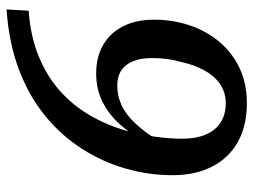

<svg xmlns="http://www.w3.org/2000/svg" viewBox="-116 -666 791 600"><g transform="rotate(-90 280.0 -365.5)"><path d="M258 10Q206 10 164.5 -5.5Q123 -21 93.5 -51.5Q64 -82 48.5 -125Q33 -168 33 -222Q33 -296 53.5 -368Q74 -440 115 -504.5Q156 -569 218 -620Q280 -671 363.5 -702.5Q447 -734 551 -741L547 -672Q467 -666 405.5 -641Q344 -616 298 -575.5Q252 -535 221 -482Q190 -429 172 -367Q165 -343 160.5 -319.5Q156 -296 153 -274Q150 -252 148.5 -231.5Q147 -211 147 -193Q147 -149 160 -118.5Q173 -88 198 -72Q223 -56 257 -56Q292 -56 318 -74Q344 -92 361.5 -124.5Q379 -157 388 -200Q392 -214 394.5 -229Q397 -244 398 -259Q399 -274 399 -288Q399 -321 389.5 -345Q380 -369 361 -382Q342 -395 312 -395Q280 -395 250.5 -381Q221 -367 193 -336.5Q165 -306 134 -257L136 -308Q162 -354 193.5 -388.5Q225 -423 264 -442Q303 -461 351 -461Q402 -461 439.5 -439.5Q477 -418 498 -377.5Q519 -337 519 -280Q519 -221 501 -168Q483 -115 449 -75Q415 -35 367 -12.5Q319 10 258 10Z"/></g></svg>

Font: Roboto Serif 20pt Medium
Style: Italic
Weight: 500
Italic angle: -10°
Version: Version 1.008